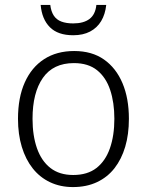

<svg xmlns="http://www.w3.org/2000/svg" viewBox="-20 -749 596 779"><path d="M503 -267Q503 -204 488 -153.5Q473 -103 444.5 -66.5Q416 -30 373.5 -10Q331 10 276 10Q225 10 183.5 -9.5Q142 -29 113 -65.5Q84 -102 68.5 -153Q53 -204 53 -267Q53 -353 80.5 -414.5Q108 -476 159 -509Q210 -542 281 -542Q353 -542 402 -507.5Q451 -473 477 -411.5Q503 -350 503 -267ZM112 -267Q112 -199 130 -147.5Q148 -96 184.5 -67.5Q221 -39 277 -39Q335 -39 371.5 -67.5Q408 -96 426 -147.5Q444 -199 444 -267Q444 -333 427 -384Q410 -435 374 -464Q338 -493 280 -493Q196 -493 154 -433Q112 -373 112 -267ZM411 -729Q407 -691 390.5 -663.5Q374 -636 345.5 -621Q317 -606 277 -606Q215 -606 182.5 -638.5Q150 -671 145 -729H184Q187 -703 198 -686Q209 -669 229 -661.5Q249 -654 277 -654Q319 -654 343 -672Q367 -690 371 -729Z"/></svg>

Font: Noto Sans Display Light
Style: Regular
Weight: 300
Designer: Monotype Design Team
Foundry: Monotype Imaging Inc.
Version: Version 2.003